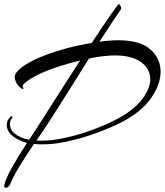

<svg xmlns="http://www.w3.org/2000/svg" viewBox="-36 -662 782 911"><path d="M-8 229Q-16 229 -16 220Q-16 218 -15.5 215.5Q-15 213 -14 210Q-7 182 22.5 129.5Q52 77 92 16Q73 11 56.5 3.5Q40 -4 26 -15Q-4 -39 -4 -69Q-4 -92 14 -108Q19 -111 20 -111Q23 -111 23 -107Q23 -104 18 -97Q11 -87 11 -73Q11 -61 16.5 -49Q22 -37 35 -27Q61 -7 102 1Q133 -45 171.5 -105.5Q210 -166 254 -235Q298 -304 344 -375Q294 -363 243 -346.5Q192 -330 150.5 -310.5Q109 -291 84 -270Q67 -257 73 -248Q75 -245 75 -242Q75 -239 72 -239.5Q69 -240 66 -242Q50 -253 42 -268.5Q34 -284 34 -297Q34 -302 35.5 -306Q37 -310 38 -313Q55 -337 91.5 -359Q128 -381 178 -400Q228 -419 285 -434Q342 -449 399 -458Q431 -507 462.5 -553.5Q494 -600 524 -640Q526 -642 527 -642Q532 -642 536 -633.5Q540 -625 539 -620Q493 -553 436 -464Q447 -466 458.5 -467Q470 -468 480 -469Q492 -470 503.5 -470.5Q515 -471 525 -471Q629 -471 677.5 -427.5Q726 -384 726 -322Q726 -265 685.5 -203.5Q645 -142 568 -97Q538 -79 491 -58.5Q444 -38 388.5 -19.5Q333 -1 275 11Q217 23 164 23Q154 23 144.5 22.5Q135 22 125 21Q87 77 56.5 127Q26 177 12 212Q10 219 3.5 224Q-3 229 -8 229ZM137 5Q190 8 251 -3.5Q312 -15 371.5 -35Q431 -55 480.5 -78Q530 -101 559 -120Q620 -161 648.5 -205Q677 -249 677 -286Q677 -335 633.5 -367Q590 -399 509 -399Q486 -399 459 -396Q424 -393 386 -384Q341 -313 296 -240.5Q251 -168 210 -104.5Q169 -41 137 5Z"/></svg>

Font: Arizonia
Style: Regular
Weight: 400
Designer: Robert E. Leuschke
Foundry: Robert E. Leuschke
Version: Version 1.010; ttfautohint (v1.8.4.7-5d5b)